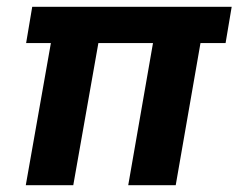

<svg xmlns="http://www.w3.org/2000/svg" viewBox="-20 -546 703 566"><path d="M56 0 130 -419H57L75 -526H663L645 -419H571L498 0H358L431 -419H270L196 0Z"/></svg>

Font: DM Sans 9pt ExtraBold
Style: Italic
Weight: 800
Italic angle: -10°
Version: Version 4.004;gftools[0.9.30]